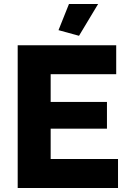

<svg xmlns="http://www.w3.org/2000/svg" viewBox="-20 -935 639 955"><path d="M567 -144V0H68V-710H558V-566H232V-428H512V-295H232V-144ZM373 -757 271 -785 323 -915H468Z"/></svg>

Font: Raleway Thin ExtraBold
Style: Regular
Weight: 800
Version: Version 4.026